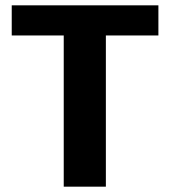

<svg xmlns="http://www.w3.org/2000/svg" viewBox="-20 -700 637 720"><path d="M574 -567H377V0H219V-567H24V-680H574Z"/></svg>

Font: Martel Sans ExtraBold
Style: Regular
Weight: 800
Designer: Dan Reynolds and Mathieu Réguer
Foundry: Dan Reynolds and Mathieu Réguer
Version: Version 1.002; ttfautohint (v1.1) -l 5 -r 5 -G 72 -x 0 -D la